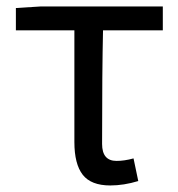

<svg xmlns="http://www.w3.org/2000/svg" viewBox="-20 -563 553 596"><path d="M322.3 12.7Q262.7 12.7 236.8 -20.5Q210.9 -53.7 210.9 -122.1V-468.8H29.3V-538.1L107.4 -543H485.4V-468.8H299.8Q296.9 -345.7 296.9 -116.2Q296.9 -63.5 341.8 -63.5Q366.2 -63.5 394.5 -71.3L409.2 -1Q364.3 12.7 322.3 12.7Z"/></svg>

Font: Nasu
Style: Regular
Weight: 400
Designer: Ryoko NISHIZUKA (kana &amp; ideographs); Paul D. Hunt (Latin, Greek &amp; Cyrillic); Wenlong ZHANG (bopomofo); Sandoll C
Version: Version 2014.1215